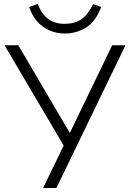

<svg xmlns="http://www.w3.org/2000/svg" viewBox="-20 -947 652 967"><path d="M197 0 309 -231 308 -201 3 -719H72L336 -270H328L545 -719H612L264 0ZM306 -778Q267 -778 232 -792.5Q197 -807 169.5 -836.5Q142 -866 127 -912L170 -927Q190 -875 223.5 -851Q257 -827 305 -827Q356 -827 388.5 -849Q421 -871 449 -926L490 -912Q461 -837 412.5 -807.5Q364 -778 306 -778Z"/></svg>

Font: Nunitoga
Style: Light
Weight: 300
Designer: Vernon Adams
Foundry: Vernon Adams
Version: Version 1.0